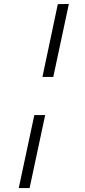

<svg xmlns="http://www.w3.org/2000/svg" viewBox="-20 -731 431 973"><path d="M195 -341 273 -710 329 -711 250 -341ZM75 222 154 -148H209L130 222Z"/></svg>

Font: Ysabeau Office
Style: Italic
Weight: 400
Italic angle: -12°
Designer: Christian Thalmann (Catharsis Fonts)
Version: Version 2.001;gftools[0.9.30]; featfreeze: tnum,lnum,ss02